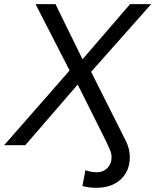

<svg xmlns="http://www.w3.org/2000/svg" viewBox="-39 -708 757 936"><path d="M593.8 57.6Q593.8 125.5 549.6 166.5Q505.4 207.5 430.2 207.5Q391.6 207.5 362.8 198.7L377.4 121.6Q403.8 131.8 433.6 131.8Q463.9 131.8 484.4 111.1Q504.9 90.3 504.9 59.1Q504.9 40.5 496.6 21Q488.3 1.5 478 -19.5L339.8 -295.9L84 0H-19L300.3 -364.3L134.3 -688H231.4L363.3 -418.9L595.2 -688H698.2L405.3 -357.9L574.7 -20.5Q593.8 17.6 593.8 57.6Z"/></svg>

Font: Liberation Sans
Style: Italic
Weight: 400
Italic angle: -12°
Designer: Steve Matteson
Foundry: Ascender Corporation
Version: Version 2.1.5